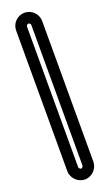

<svg xmlns="http://www.w3.org/2000/svg" viewBox="-152 -741 474 831"><g transform="rotate(-20 85.0 -325.0)"><path d="M95 -1C95 3 89 9 85 9C81 9 75 3 75 -1V-649C75 -654 80 -659 85 -659C90 -659 95 -654 95 -649ZM145 -1V-649C145 -682 118 -709 85 -709C52 -709 25 -682 25 -649V-1C25 31 53 59 85 59C117 59 145 31 145 -1Z"/></g></svg>

Font: Electronic
Style: Outline
Weight: 700
Version: Version 1.011